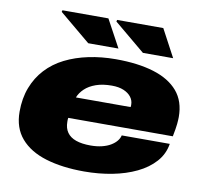

<svg xmlns="http://www.w3.org/2000/svg" viewBox="-81 -813 973 913"><g transform="rotate(10 405.5 -356.5)"><path d="M382 12Q276 12 197 -12Q118 -36 74.5 -86.5Q31 -137 31 -215Q31 -280 51 -332Q71 -384 107 -423Q144 -463 195 -488.5Q246 -514 308 -527Q370 -540 439 -540Q546 -540 622.5 -516.5Q699 -493 740 -445Q781 -397 781 -321Q781 -308 779 -287Q777 -266 769 -226H264Q263 -221 263 -216.5Q263 -212 263 -207Q263 -176 277.5 -155.5Q292 -135 320.5 -125Q349 -115 391 -115Q421 -115 445.5 -121Q470 -127 487.5 -137.5Q505 -148 515.5 -161Q526 -174 529 -188H761Q753 -138 719.5 -100.5Q686 -63 634 -38Q582 -13 517.5 -0.5Q453 12 382 12ZM283 -328H547Q548 -331 548 -334Q548 -337 548 -340Q548 -360 535.5 -376.5Q523 -393 499.5 -403Q476 -413 442 -413Q398 -413 365.5 -401.5Q333 -390 312.5 -370.5Q292 -351 283 -328ZM560 -592 410 -717 412 -725H635L706 -592ZM296 -592 146 -717 148 -725H370L442 -592Z"/></g></svg>

Font: Archivo Expanded Black
Style: Italic
Weight: 900
Width: 7
Italic angle: -10°
Designer: Hector Gatti
Foundry: Omnibus-Type
Version: Version 2.001